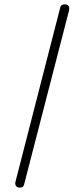

<svg xmlns="http://www.w3.org/2000/svg" viewBox="-20 -729 387 881"><path d="M71 132Q58.5 132 53.2 124Q48 116 51 105L256 -693Q259 -709 276 -709Q289.5 -709 294.5 -702Q299.5 -695 297 -682L91 116Q88 132 71 132Z"/></svg>

Font: Jura Light Light
Style: Regular
Weight: 300
Version: Version 5.106